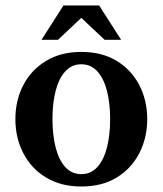

<svg xmlns="http://www.w3.org/2000/svg" viewBox="-20 -669 592 699"><path d="M276 10Q202 10 148 -22.5Q94 -55 65 -111Q36 -167 36 -235Q36 -304 65 -359.5Q94 -415 148 -447.5Q202 -480 276 -480Q351 -480 404.5 -447.5Q458 -415 487 -359.5Q516 -304 516 -235Q516 -167 487 -111Q458 -55 404.5 -22.5Q351 10 276 10ZM276 -35Q311 -35 334.5 -61Q358 -87 369.5 -132.5Q381 -178 381 -235Q381 -293 369.5 -338Q358 -383 334.5 -409Q311 -435 276 -435Q241 -435 217.5 -409Q194 -383 182.5 -338Q171 -293 171 -235Q171 -178 182.5 -132.5Q194 -87 217.5 -61Q241 -35 276 -35ZM131 -524 211 -649H341L421 -524H361L276 -604L191 -524Z"/></svg>

Font: El Messiri
Style: Bold
Weight: 700
Designer: Mohamed Gaber
Foundry: Kief Type Foundry
Version: Version 2.020; ttfautohint (v1.8.3)